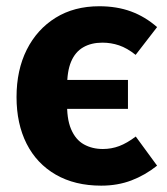

<svg xmlns="http://www.w3.org/2000/svg" viewBox="-20 -568 526 605"><path d="M292.7 -548.3Q348.3 -548.3 392.9 -531.9Q437.4 -515.5 475 -482.6L407.4 -395.1Q380.4 -416.6 355.1 -425.1Q329.8 -433.6 302.7 -433.6Q267.6 -433.6 242.3 -419Q217 -404.5 204 -373.6Q191 -342.8 191.6 -293.6V-249.7Q189.7 -194.7 203.9 -161.2Q218.1 -127.7 244.3 -113.1Q270.5 -98.5 304 -98.5Q331.1 -98.5 355.6 -107.7Q380.1 -116.9 407.8 -137.8L475 -46Q437.4 -16 394.1 0.5Q350.8 17 298.8 17Q215.9 17 155.7 -17.7Q95.6 -52.4 63.8 -115.2Q32.1 -178.1 32.1 -262.2Q32.1 -347.2 64.3 -411.4Q96.6 -475.6 155.1 -512Q213.6 -548.3 292.7 -548.3ZM176.4 -316.2H383.2V-225H176Z"/></svg>

Font: Fira Sans Variable
Style: Regular
Weight: 400
Designer: Carrois Corporate & Edenspiekermann AG
Foundry: Carrois Corporate GbR & Edenspiekermann AG
Version: Version 4.202